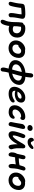

<svg xmlns="http://www.w3.org/2000/svg" viewBox="2452 -3272 1082 6025"><g transform="rotate(90 2992.5 -260.0)"><path d="M446 10Q418 10 404 -11.5Q390 -33 389 -67Q388 -97 393.5 -137.5Q399 -178 406.5 -220.5Q414 -263 420.5 -300.5Q427 -338 428 -360Q430 -380 430.5 -395.5Q431 -411 429 -432L455 -396H395Q361 -396 318 -392.5Q275 -389 235 -384Q195 -379 168 -372L225 -451Q231 -394 223.5 -337Q216 -280 203 -215Q197 -186 190 -153.5Q183 -121 175.5 -91Q168 -61 160 -41Q152 -19 134 -5Q116 9 89 9Q61 9 46.5 -12.5Q32 -34 39 -66Q43 -86 50 -114.5Q57 -143 64 -174Q71 -205 76 -230Q85 -276 88.5 -310.5Q92 -345 94.5 -373Q97 -401 102 -427Q108 -453 122.5 -469Q137 -485 164 -492Q198 -501 244 -505.5Q290 -510 339 -512Q388 -514 432 -514Q512 -514 545.5 -484Q579 -454 566 -389Q562 -366 555 -330Q548 -294 540.5 -252.5Q533 -211 528 -171Q523 -131 522 -100Q522 -87 522.5 -70.5Q523 -54 521 -41Q516 -20 495.5 -5Q475 10 446 10Z M890 8Q834 8 794 -10.5Q754 -29 734.5 -59Q715 -89 722 -123Q725 -139 738 -151.5Q751 -164 766 -164Q780 -164 791 -157.5Q802 -151 814 -142Q826 -133 845 -126.5Q864 -120 894 -120Q942 -120 976.5 -141.5Q1011 -163 1021 -215Q1029 -253 1020.5 -283.5Q1012 -314 991 -336.5Q970 -359 939 -371Q908 -383 870 -383Q852 -383 833 -379.5Q814 -376 791 -376Q774 -376 760 -385Q746 -394 739 -409Q732 -424 736 -441Q744 -481 779 -497.5Q814 -514 880 -514Q951 -514 1008 -491Q1065 -468 1102.5 -425.5Q1140 -383 1153.5 -324Q1167 -265 1153 -194Q1144 -148 1120.5 -111Q1097 -74 1061.5 -47.5Q1026 -21 982.5 -6.5Q939 8 890 8ZM655 261Q637 261 623.5 252Q610 243 603.5 225.5Q597 208 603 182Q606 163 612.5 147.5Q619 132 626 115.5Q633 99 641 76Q649 53 656 19Q667 -37 670.5 -89.5Q674 -142 674.5 -194Q675 -246 677 -298.5Q679 -351 688 -406Q690 -422 698 -433Q706 -444 717.5 -450Q729 -456 744 -456Q768 -456 787 -444Q806 -432 815.5 -412.5Q825 -393 820 -368Q808 -310 805.5 -257.5Q803 -205 802.5 -156Q802 -107 800 -57Q798 -7 787 46Q778 89 767 127.5Q756 166 740 196Q724 226 703 243.5Q682 261 655 261Z M1496 12Q1408 12 1348.5 -26.5Q1289 -65 1264.5 -129.5Q1240 -194 1255 -274Q1266 -327 1294.5 -370.5Q1323 -414 1362 -445.5Q1401 -477 1442.5 -494Q1484 -511 1519 -511Q1534 -511 1547.5 -506.5Q1561 -502 1569 -492Q1577 -482 1574 -465Q1567 -435 1550 -411.5Q1533 -388 1491 -373Q1463 -362 1440.5 -344.5Q1418 -327 1403 -304.5Q1388 -282 1383 -253Q1370 -188 1402 -148.5Q1434 -109 1500 -109Q1560 -109 1605 -149Q1650 -189 1663 -256Q1675 -315 1651 -349.5Q1627 -384 1576 -384Q1550 -384 1531 -372Q1512 -360 1488 -340Q1470 -325 1458 -315Q1446 -305 1435.5 -300Q1425 -295 1410 -295Q1394 -295 1381.5 -310Q1369 -325 1375 -358Q1381 -385 1401.5 -411.5Q1422 -438 1452 -459.5Q1482 -481 1515.5 -494Q1549 -507 1580 -507Q1663 -507 1715 -472.5Q1767 -438 1787 -378.5Q1807 -319 1791 -242Q1776 -165 1733.5 -108Q1691 -51 1629.5 -19.5Q1568 12 1496 12Z M2186 13Q2122 13 2061.5 0Q2001 -13 1954.5 -42Q1908 -71 1884.5 -118Q1861 -165 1870 -231Q1876 -285 1904 -330Q1932 -375 1975.5 -410Q2019 -445 2072 -468.5Q2125 -492 2181.5 -504.5Q2238 -517 2291 -517L2283 -406Q2227 -404 2177.5 -390.5Q2128 -377 2089.5 -354Q2051 -331 2028 -300Q2005 -269 2001 -233Q1996 -197 2010.5 -170.5Q2025 -144 2054.5 -127.5Q2084 -111 2123.5 -103.5Q2163 -96 2210 -96Q2267 -96 2319 -109.5Q2371 -123 2412.5 -147.5Q2454 -172 2479.5 -206.5Q2505 -241 2509 -283Q2514 -325 2492.5 -352.5Q2471 -380 2431.5 -393.5Q2392 -407 2344 -407L2376 -516Q2431 -516 2482.5 -503Q2534 -490 2573 -462.5Q2612 -435 2631.5 -393.5Q2651 -352 2642 -294Q2634 -227 2598 -171Q2562 -115 2502.5 -74Q2443 -33 2363 -10Q2283 13 2186 13ZM2160 260Q2139 260 2123 246Q2107 232 2101.5 203Q2096 174 2104 131Q2112 92 2125 41.5Q2138 -9 2154 -67Q2170 -125 2186 -186Q2202 -247 2217 -306Q2232 -365 2243 -418Q2257 -487 2264 -544Q2271 -601 2275 -641.5Q2279 -682 2281 -697Q2287 -724 2303 -742.5Q2319 -761 2347 -761Q2381 -761 2397.5 -740Q2414 -719 2413 -685Q2411 -644 2401 -571.5Q2391 -499 2374 -415Q2362 -357 2343.5 -290.5Q2325 -224 2305 -155.5Q2285 -87 2267 -21.5Q2249 44 2238 99Q2230 138 2228 167.5Q2226 197 2223 208Q2219 230 2201.5 245Q2184 260 2160 260Z M2923 10Q2854 10 2808.5 -8.5Q2763 -27 2738 -59.5Q2713 -92 2706.5 -134.5Q2700 -177 2710 -226Q2721 -278 2750.5 -329Q2780 -380 2824.5 -421.5Q2869 -463 2924.5 -488Q2980 -513 3043 -513Q3100 -513 3137.5 -493.5Q3175 -474 3190.5 -436.5Q3206 -399 3196 -345Q3187 -303 3162 -272.5Q3137 -242 3099.5 -222.5Q3062 -203 3018.5 -193.5Q2975 -184 2928 -184Q2859 -184 2833.5 -203Q2808 -222 2812 -244Q2814 -258 2822 -264.5Q2830 -271 2845 -271Q2856 -271 2871 -268Q2886 -265 2914 -265Q2952 -265 2986.5 -275.5Q3021 -286 3045 -305Q3069 -324 3074 -348Q3078 -372 3067.5 -384Q3057 -396 3027 -396Q2993 -396 2961.5 -381Q2930 -366 2903.5 -339.5Q2877 -313 2858 -278.5Q2839 -244 2831 -205Q2826 -177 2832 -153.5Q2838 -130 2859.5 -115.5Q2881 -101 2922 -101Q2977 -101 3014.5 -112.5Q3052 -124 3078 -140Q3104 -156 3123 -167.5Q3142 -179 3158 -179Q3183 -179 3191.5 -161Q3200 -143 3196 -119Q3190 -95 3167.5 -72Q3145 -49 3107.5 -30.5Q3070 -12 3023 -1Q2976 10 2923 10Z M3498 9Q3416 9 3364.5 -22.5Q3313 -54 3294 -109Q3275 -164 3288 -232Q3301 -294 3335 -345Q3369 -396 3418.5 -434Q3468 -472 3527 -492.5Q3586 -513 3648 -513Q3678 -513 3702 -503Q3726 -493 3738.5 -472.5Q3751 -452 3744 -421Q3738 -390 3721 -374.5Q3704 -359 3685 -359Q3670 -359 3663.5 -365Q3657 -371 3651 -377Q3645 -383 3630 -383Q3579 -383 3534 -358.5Q3489 -334 3458.5 -295.5Q3428 -257 3419 -214Q3414 -184 3420.5 -161Q3427 -138 3448.5 -125Q3470 -112 3507 -112Q3548 -112 3572.5 -122.5Q3597 -133 3612 -146Q3627 -159 3638.5 -169.5Q3650 -180 3666 -180Q3689 -180 3700 -167Q3711 -154 3705 -120Q3696 -82 3667 -52.5Q3638 -23 3594.5 -7Q3551 9 3498 9Z M3881 10Q3857 10 3839.5 -2.5Q3822 -15 3814.5 -36Q3807 -57 3812 -80Q3826 -150 3835 -198Q3844 -246 3849.5 -281.5Q3855 -317 3860 -348Q3865 -379 3872 -414Q3877 -440 3893.5 -461Q3910 -482 3931.5 -495.5Q3953 -509 3973 -509Q4002 -509 4017.5 -488Q4033 -467 4026 -427Q4022 -406 4013.5 -368Q4005 -330 3994 -283.5Q3983 -237 3972 -191Q3961 -145 3952 -106Q3943 -67 3939 -44Q3934 -18 3919.5 -4Q3905 10 3881 10ZM3993 -580Q3947 -580 3922.5 -606.5Q3898 -633 3906 -671Q3913 -705 3940.5 -724Q3968 -743 4003 -743Q4036 -743 4056 -729Q4076 -715 4083.5 -694Q4091 -673 4087 -652Q4082 -626 4059.5 -603Q4037 -580 3993 -580Z M4434 -586Q4390 -586 4360 -605Q4330 -624 4315.5 -653Q4301 -682 4305 -710Q4309 -745 4329 -763Q4349 -781 4375 -781Q4393 -781 4402.5 -767.5Q4412 -754 4419 -734Q4426 -717 4435 -702Q4444 -687 4470 -687Q4483 -687 4495.5 -693.5Q4508 -700 4521 -710Q4534 -720 4545 -729Q4559 -740 4571 -749Q4583 -758 4595.5 -763.5Q4608 -769 4621 -769Q4642 -769 4650.5 -757Q4659 -745 4655 -727Q4650 -706 4631.5 -681.5Q4613 -657 4583 -635Q4553 -613 4515 -599.5Q4477 -586 4434 -586ZM4211 12Q4172 12 4147.5 -4.5Q4123 -21 4111 -49Q4099 -77 4098 -111Q4097 -145 4104 -180Q4110 -210 4120.5 -247Q4131 -284 4142.5 -321.5Q4154 -359 4165.5 -391.5Q4177 -424 4184 -443Q4197 -478 4213.5 -496Q4230 -514 4249 -514Q4269 -514 4285 -504Q4301 -494 4309 -478Q4317 -462 4314 -443Q4311 -427 4301 -399.5Q4291 -372 4279 -338.5Q4267 -305 4255.5 -271Q4244 -237 4238 -207Q4233 -186 4231 -166Q4229 -146 4232 -133Q4235 -120 4247 -120Q4274 -120 4313.5 -165Q4353 -210 4399 -283Q4429 -328 4451.5 -369.5Q4474 -411 4493 -443.5Q4512 -476 4531 -495Q4550 -514 4573 -514Q4608 -514 4622.5 -493.5Q4637 -473 4635 -440Q4634 -414 4633.5 -375.5Q4633 -337 4633 -299Q4633 -261 4634 -235Q4637 -185 4645.5 -153.5Q4654 -122 4661 -100Q4668 -78 4665 -58Q4662 -41 4650.5 -25.5Q4639 -10 4623 -0.5Q4607 9 4589 9Q4562 9 4546.5 -11.5Q4531 -32 4523 -70Q4515 -108 4510 -160Q4508 -197 4507 -236Q4506 -275 4507 -313Q4508 -351 4510 -384L4556 -363Q4547 -345 4534 -320Q4521 -295 4502 -261.5Q4483 -228 4454 -180Q4423 -129 4382.5 -85Q4342 -41 4298.5 -14.5Q4255 12 4211 12Z M4836 11Q4791 11 4772 -35Q4753 -81 4768 -157Q4781 -216 4804 -249Q4827 -282 4848 -294Q4860 -302 4877 -304.5Q4894 -307 4912 -307Q4985 -307 5060.5 -314.5Q5136 -322 5206 -346L5227 -243Q5174 -221 5113.5 -210Q5053 -199 4991.5 -195.5Q4930 -192 4872 -192L4798 -213Q4811 -272 4825 -334Q4839 -396 4849 -447Q4855 -477 4870 -498Q4885 -519 4910 -519Q4951 -519 4967 -493Q4983 -467 4974 -418Q4969 -395 4961.5 -365Q4954 -335 4945.5 -303Q4937 -271 4929.5 -242.5Q4922 -214 4918 -195Q4910 -152 4903.5 -114Q4897 -76 4889 -39Q4886 -18 4870.5 -3.5Q4855 11 4836 11ZM5190 11Q5157 11 5141.5 -18.5Q5126 -48 5125.5 -98.5Q5125 -149 5137 -210Q5157 -306 5173.5 -364.5Q5190 -423 5203 -457Q5213 -484 5233 -502Q5253 -520 5278 -520Q5304 -520 5320 -499.5Q5336 -479 5331 -452Q5324 -416 5308 -371.5Q5292 -327 5280 -268Q5270 -215 5266.5 -173.5Q5263 -132 5262 -101.5Q5261 -71 5257 -48Q5252 -24 5234.5 -6.5Q5217 11 5190 11Z M5642 12Q5554 12 5494.5 -26.5Q5435 -65 5410.5 -129.5Q5386 -194 5401 -274Q5412 -327 5440.5 -370.5Q5469 -414 5508 -445.5Q5547 -477 5588.5 -494Q5630 -511 5665 -511Q5680 -511 5693.5 -506.5Q5707 -502 5715 -492Q5723 -482 5720 -465Q5713 -435 5696 -411.5Q5679 -388 5637 -373Q5609 -362 5586.5 -344.5Q5564 -327 5549 -304.5Q5534 -282 5529 -253Q5516 -188 5548 -148.5Q5580 -109 5646 -109Q5706 -109 5751 -149Q5796 -189 5809 -256Q5821 -315 5797 -349.5Q5773 -384 5722 -384Q5696 -384 5677 -372Q5658 -360 5634 -340Q5616 -325 5604 -315Q5592 -305 5581.5 -300Q5571 -295 5556 -295Q5540 -295 5527.5 -310Q5515 -325 5521 -358Q5527 -385 5547.5 -411.5Q5568 -438 5598 -459.5Q5628 -481 5661.5 -494Q5695 -507 5726 -507Q5809 -507 5861 -472.5Q5913 -438 5933 -378.5Q5953 -319 5937 -242Q5922 -165 5879.5 -108Q5837 -51 5775.5 -19.5Q5714 12 5642 12Z"/></g></svg>

Font: Shantell Sans SemiBold
Style: Italic
Weight: 600
Italic angle: -11°
Designer: Stephen Nixon, Anya Danilova, Shantell Martin
Foundry: Arrow Type
Version: Version 1.011;[c5ecc13dd]